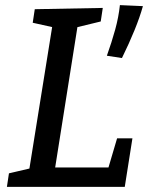

<svg xmlns="http://www.w3.org/2000/svg" viewBox="-20 -731 579 751"><path d="M7 0 15 -53 109 -75 93 -59 186 -638 198 -622 108 -642 116 -695 382 -700 374 -647 271 -622 285 -639 192 -52 181 -76H418L399 -58L438 -190H498L468 0ZM457 -504 398 -513Q417 -566 430.5 -615Q444 -664 449 -711L539 -707Q527 -664 506 -612.5Q485 -561 457 -504Z"/></svg>

Font: Bitter Thin Medium
Style: Italic
Weight: 500
Italic angle: -9°
Version: Version 3.021